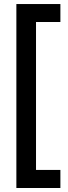

<svg xmlns="http://www.w3.org/2000/svg" viewBox="-20 -770 338 950"><path d="M61 160.2V-750H278.8V-661.1H158.2V70.8H278.8V160.2Z"/></svg>

Font: TASA Explorer Medium
Style: Regular
Weight: 500
Designer: Weizhong Zhang
Foundry: Local Remote
Version: Version 1.000;Glyphs 3.1.2 (3151)